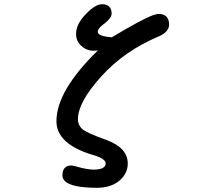

<svg xmlns="http://www.w3.org/2000/svg" viewBox="-20 -747 1040 907"><path d="M246.6 -174.8Q246.6 -317.9 442.4 -508.8L422.9 -507.3Q387.7 -507.3 363.3 -531.2Q339.4 -552.2 339.4 -586.9Q339.4 -632.8 384.8 -679.7Q430.2 -727.1 461.9 -727.1Q484.4 -727.1 495.8 -715.6Q507.3 -704.1 507.3 -682.6Q507.3 -662.6 473.1 -635.3H472.7Q441.9 -613.3 441.9 -596.7Q441.9 -591.8 445.8 -587.4Q459 -574.2 508.3 -570.8Q649.9 -656.2 704.6 -675.8Q720.2 -681.2 729.5 -681.2Q753.4 -681.2 766.1 -668.5Q778.8 -655.8 778.8 -630.9Q778.8 -597.2 732.4 -576.2Q565.9 -506.3 457 -384.3Q348.1 -263.7 348.1 -183.6Q348.1 -156.7 367.4 -138.4Q386.7 -120.1 482.4 -85.9Q583.5 -48.8 583.5 25.4Q583.5 73.7 542.5 107.9Q501 140.1 439.5 140.1Q318.4 140.1 286.6 108.4Q274.9 96.7 274.9 81.1Q274.9 51.8 293 40.5Q302.7 34.7 317.4 34.7H317.9L337.4 38.6Q390.6 54.2 421.9 54.2Q469.2 54.2 477.5 33.7Q479 29.3 479 22.9Q479 16.6 472.2 10.3Q458.5 -3.9 418.5 -15.1Q246.6 -66.4 246.6 -174.8Z"/></svg>

Font: YuPearl-Medium
Style: Medium
Weight: 500
Designer: Max Yao
Foundry: Max-Everyday
Version: Version 1.011; ttfautohint (v1.8.3)